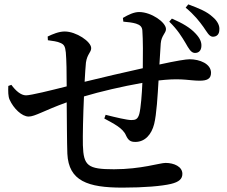

<svg xmlns="http://www.w3.org/2000/svg" viewBox="-20 -829 1040 878"><path d="M828 -633C843 -607 853 -588 870 -587C887 -586 900 -596 901 -618C902 -636 895 -654 874 -676C850 -702 815 -723 766 -744L754 -730C793 -692 811 -661 828 -633ZM910 -706C927 -682 936 -662 953 -661C972 -661 983 -673 983 -693C985 -710 976 -732 952 -752C926 -776 892 -790 841 -809L829 -794C869 -761 892 -731 910 -706ZM544 -730C567 -728 585 -726 602 -721C621 -715 630 -706 631 -689C634 -648 634 -574 633 -517C551 -499 440 -473 367 -455C369 -492 371 -524 373 -543C379 -583 397 -589 397 -609C397 -639 328 -685 276 -685C249 -685 221 -673 198 -662L199 -645C219 -642 242 -640 258 -632C273 -625 278 -617 281 -589C284 -555 285 -497 285 -434C214 -416 121 -393 99 -393C75 -393 51 -415 32 -441L18 -436C17 -412 17 -388 24 -373C42 -333 80 -296 111 -296C140 -296 182 -324 285 -361C286 -270 286 -181 288 -126C294 -1 382 29 540 29C639 29 720 22 762 12C799 3 814 -11 814 -34C814 -67 776 -84 737 -84C711 -84 625 -55 501 -55C381 -55 362 -71 359 -165C358 -209 360 -302 364 -388C437 -410 540 -434 631 -450C629 -400 624 -335 617 -308C610 -283 599 -280 580 -280C562 -280 510 -292 463 -304L457 -287C497 -265 542 -244 556 -210C567 -186 578 -180 599 -180C643 -180 673 -214 685 -262C696 -306 701 -393 705 -461L735 -464C816 -471 849 -460 893 -460C926 -460 945 -468 945 -496C945 -537 894 -558 847 -558C831 -558 786 -551 709 -534L715 -630C718 -667 739 -677 739 -696C739 -727 672 -774 616 -774C593 -774 567 -762 542 -747Z"/></svg>

Font: Noto Serif JP SemiBold
Style: Regular
Weight: 600
Designer: Ryoko NISHIZUKA 西塚涼子 (kana & ideographs); Frank Grießhammer (Latin, Greek & Cyrillic); Wenlong ZHANG 张文龙 (bopomofo); San
Foundry: Adobe
Version: Version 2.001;hotconv 1.1.0;makeotfexe 2.6.0